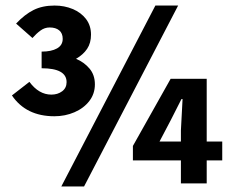

<svg xmlns="http://www.w3.org/2000/svg" viewBox="-20 -661 830 692"><path d="M176 -242Q74 -242 23 -317L86 -366Q120 -320 165 -320Q188 -320 204 -332Q220 -344 220 -365Q220 -415 130 -415V-475Q165 -475 185.5 -486.5Q206 -498 206 -521Q206 -541 193.5 -551.5Q181 -562 159 -562Q141 -562 126 -551Q111 -540 97 -524L38 -576Q69 -609 101 -625Q133 -641 177 -641Q212 -641 242 -628.5Q272 -616 290 -592.5Q308 -569 308 -536Q308 -506 294 -485Q280 -464 254 -449Q283 -437 302.5 -414Q322 -391 322 -357Q322 -323 302 -297Q282 -271 248.5 -256.5Q215 -242 176 -242ZM201 11 540 -641H622L283 11ZM632 0V-191L638 -304H634L596 -229L555 -151H781V-83H459V-135L595 -377H725V0Z"/></svg>

Font: Narnoor ExtraBold
Style: Regular
Weight: 800
Designer: S. Sridhar Murthy
Foundry: SIL International
Version: Version 3.000